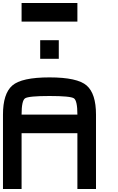

<svg xmlns="http://www.w3.org/2000/svg" viewBox="-20 -1270 790 1290"><path d="M500 -500Q500 -593.8 476.6 -609.4Q453.1 -625 312.5 -625Q171.9 -625 148.4 -609.4Q125 -593.8 125 -500ZM0 -500Q0 -640.6 62.5 -695.3Q125 -750 312.5 -750Q500 -750 562.5 -695.3Q625 -640.6 625 -500V0H500V-375H125V0H0ZM500 -1250V-1125H125V-1250ZM375 -1000V-875H250V-1000Z"/></svg>

Font: CraftyPE
Style: Regular
Weight: 400
Designer: Erek Butcher
Foundry: Haunted Coop
Version: Version 0.018;April 4, 2024;FontCreator 15.0.0.2962 64-bit